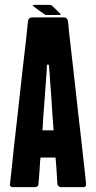

<svg xmlns="http://www.w3.org/2000/svg" viewBox="-20 -772 396 792"><path d="M335 -13.7Q335 -12.7 335 -11.7Q335 -6.8 333 -3.9Q330.1 0 323.2 0Q323.2 0 323.2 0Q323.2 0 323.2 0Q323.2 0 277.3 0Q232.4 0 232.4 0Q225.6 0 221.7 -3.9Q217.8 -6.8 216.8 -13.7Q216.8 -13.7 216.8 -13.7Q216.8 -13.7 216.8 -13.7Q216.8 -13.7 215.8 -28.3Q214.8 -42 213.9 -59.6Q211.9 -82 210.9 -102.5Q209 -122.1 209 -122.1Q209 -122.1 177.7 -122.1Q147.5 -122.1 147.5 -122.1Q147.5 -122.1 145.5 -108.4Q144.5 -93.8 143.6 -76.2Q141.6 -53.7 140.6 -34.2Q138.7 -13.7 138.7 -13.7Q138.7 -6.8 134.8 -3.9Q130.9 0 124 0Q124 0 124 0Q124 0 124 0Q124 0 78.1 0Q33.2 0 33.2 0Q26.4 0 23.4 -3.9Q20.5 -6.8 20.5 -11.7Q20.5 -12.7 21.5 -13.7Q21.5 -13.7 21.5 -13.7Q21.5 -13.7 21.5 -13.7Q21.5 -13.7 22.5 -25.4Q23.4 -37.1 26.4 -58.6Q30.3 -97.7 37.1 -162.1Q44.9 -226.6 52.7 -299.8Q62.5 -388.7 72.3 -476.6Q82 -564.5 88.9 -621.1Q91.8 -651.4 93.8 -668.9Q95.7 -685.5 95.7 -685.5Q96.7 -692.4 100.6 -696.3Q105.5 -700.2 112.3 -700.2Q112.3 -700.2 112.3 -700.2Q112.3 -700.2 112.3 -700.2Q112.3 -700.2 128.9 -700.2Q145.5 -700.2 168 -700.2Q194.3 -700.2 219.7 -700.2Q244.1 -700.2 244.1 -700.2Q251 -700.2 254.9 -696.3Q258.8 -692.4 259.8 -685.5Q259.8 -685.5 259.8 -685.5Q259.8 -685.5 259.8 -685.5Q259.8 -685.5 261.7 -673.8Q262.7 -662.1 264.6 -641.6Q269.5 -602.5 276.4 -538.1Q284.2 -473.6 292 -400.4Q296.9 -352.5 302.7 -303.7Q308.6 -254.9 313.5 -210Q322.3 -127.9 329.1 -70.3Q335 -13.7 335 -13.7ZM201.2 -234.4Q201.2 -234.4 197.3 -284.2Q194.3 -334 190.4 -389.6Q186.5 -434.6 184.6 -469.7Q181.6 -504.9 181.6 -504.9Q181.6 -504.9 177.7 -504.9Q173.8 -504.9 173.8 -504.9Q173.8 -504.9 171.9 -469.7Q168.9 -434.6 166 -389.6Q162.1 -334 158.2 -284.2Q155.3 -234.4 155.3 -234.4Q155.3 -234.4 177.7 -234.4Q201.2 -234.4 201.2 -234.4ZM114.3 -749Q115.2 -750 119.1 -752Q141.6 -752 187.5 -752Q189.5 -751 194.3 -749Q207 -736.3 231.4 -712.9Q229.5 -711.9 226.6 -710Q209 -710 172.9 -710Q169.9 -710 165 -711.9Q147.5 -723.6 114.3 -749Z"/></svg>

Font: Franchise Goodkids
Style: Regular
Weight: 500
Designer: ""
Version: ""